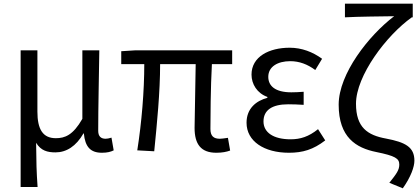

<svg xmlns="http://www.w3.org/2000/svg" viewBox="-20 -816 2277 1042"><path d="M92 199H184C178 114 177 66 176 -41C202 2 238 11 281 11C340 11 393 -22 433 -92H435C442 -19 471 13 533 13C562 13 581 8 597 0L585 -69C572 -65 562 -63 553 -63C529 -63 513 -75 513 -106C513 -237 517 -396 519 -543H427V-171C376 -82 332 -66 283 -66C212 -66 183 -115 183 -210V-543H92Z M1154 13C1186 13 1210 8 1229 1L1217 -68C1196 -65 1183 -63 1173 -63C1139 -63 1122 -78 1122 -116C1122 -169 1123 -344 1130 -468H1240V-543H716L638 -538V-468H763C763 -321 749 -153 725 0L817 5C832 -146 849 -315 849 -468H1042C1041 -348 1036 -179 1036 -122C1036 -34 1070 13 1154 13Z M1548 13C1623 13 1680 -4 1745 -54L1706 -115C1655 -74 1610 -60 1557 -60C1464 -60 1410 -97 1410 -157C1410 -217 1455 -250 1544 -250C1571 -250 1597 -249 1628 -247V-318C1602 -316 1582 -315 1561 -315C1473 -315 1436 -350 1436 -399C1436 -455 1488 -484 1555 -484C1605 -484 1649 -467 1691 -436L1728 -497C1677 -534 1618 -557 1552 -557C1441 -557 1345 -509 1345 -411C1345 -360 1375 -310 1431 -290V-285C1370 -269 1318 -227 1318 -150C1318 -49 1414 13 1548 13Z M2166 206C2210 144 2229 89 2229 56C2229 -18 2180 -44 2075 -64C1975 -82 1912 -124 1912 -253C1912 -405 2077 -624 2215 -722H2220V-796H1852V-722C1924 -726 2056 -727 2119 -728C1982 -624 1818 -416 1818 -248C1818 -70 1913 -13 2022 9C2125 30 2147 44 2147 77C2147 107 2132 127 2093 176Z"/></svg>

Font: Noto Sans Mono CJK SC Regular
Style: Regular
Weight: 400
Designer: Ryoko NISHIZUKA (kana & ideographs); Paul D. Hunt (Latin, Greek & Cyrillic); Wenlong ZHANG (bopomofo); Sandoll Communica
Foundry: Adobe Systems Incorporated
Version: Version 1.005;PS 1.005;hotconv 1.0.96;makeotf.lib2.5.65012